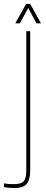

<svg xmlns="http://www.w3.org/2000/svg" viewBox="-75 -759 234 979"><path d="M-2 200Q-13 200 -29 198.5Q-45 197 -55 195V176Q-44.5 178 -32 179Q-19.5 180 -4 180Q32 180 45.5 165.5Q59 151 59 110V-600H79V110Q79 158 61 179Q43 200 -2 200ZM3 -640 58 -739H79L134 -640H111L69 -718L26 -640Z"/></svg>

Font: Big Shoulders Display SC Thin
Style: Regular
Weight: 100
Designer: Patric King
Foundry: XO Type Co
Version: Version 2.002